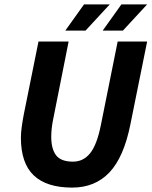

<svg xmlns="http://www.w3.org/2000/svg" viewBox="-20 -841 689 873"><path d="M155 -652H292L221 -295Q217 -275 215 -256Q213 -237 213 -219Q213 -164 235 -135Q257 -106 312 -106Q359 -106 390 -144.5Q421 -183 439 -274L515 -652H649L573 -276Q543 -126 477.5 -57Q412 12 308 12Q192 12 133.5 -43.5Q75 -99 75 -215Q75 -237 79 -265.5Q83 -294 88 -320ZM362 -821H479L369 -702H277ZM532 -821H649L539 -702H447Z"/></svg>

Font: mr_Source Sans Pro
Style: Bold Italic
Weight: 700
Italic angle: -11°
Designer: Paul D. Hunt
Foundry: Adobe Systems Incorporated
Version: Version 1.036;July 10, 2024;FontCreator 11.5.0.2430 64-bit